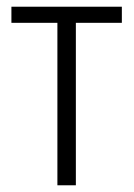

<svg xmlns="http://www.w3.org/2000/svg" viewBox="-20 -552 398 572"><path d="M343 -484H206V0H151V-484H14V-532H343Z"/></svg>

Font: Noto Sans UI SemiCondensed Light
Style: Regular
Weight: 300
Width: 4
Designer: Monotype Design Team
Foundry: Monotype Imaging Inc.
Version: Version 1.901